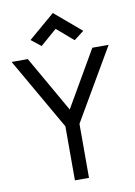

<svg xmlns="http://www.w3.org/2000/svg" viewBox="-96 -942 706 1003"><g transform="rotate(-10 257.5 -440.5)"><path d="M0 -666.5H85.9L255.9 -369.1L428.2 -666.5H514.6L293 -286.6V0H218.3V-286.6ZM256.3 -880.9 397 -761.7 344.2 -721.2 256.3 -796.9 168.9 -721.2 117.2 -762.2Z"/></g></svg>

Font: NMS Futura Pro Book
Style: Regular
Weight: 400
Designer: Blend3rman
Version: Version 0.1